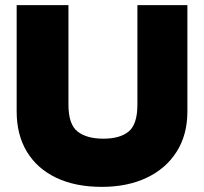

<svg xmlns="http://www.w3.org/2000/svg" viewBox="-20 -720 796 749"><path d="M377 9Q274 9 199.5 -26.5Q125 -62 85 -128Q45 -194 45 -285V-700H247V-312Q247 -235 282.5 -207Q318 -179 383 -179Q448 -179 482 -207Q516 -235 516 -312V-700H711V-285Q711 -194 669 -128Q627 -62 552 -26.5Q477 9 377 9Z"/></svg>

Font: REM ExtraBold
Style: Regular
Weight: 800
Designer: Octavio Pardo
Foundry: Ashler Design
Version: Version 1.005;gftools[0.9.28]